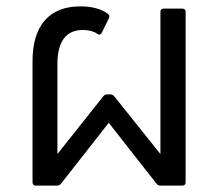

<svg xmlns="http://www.w3.org/2000/svg" viewBox="-20 -582 686 602"><path d="M92 0Q82 0 82 -11V-390Q82 -474 120.5 -518Q159 -562 232 -562Q286 -562 318 -539Q326 -533 321 -524L299 -479Q294 -470 285 -476Q268 -488 240 -488Q200 -488 180 -461Q160 -434 160 -381V-99L303 -279Q308 -286 316 -286H326Q334 -286 339 -279L483 -99V-545Q483 -555 493 -555H551Q562 -555 562 -545V-11Q562 0 551 0H483Q475 0 470 -7L321 -197L172 -7Q167 0 159 0Z"/></svg>

Font: LINE Seed Sans TH
Style: Regular
Weight: 400
Designer: Dalton Maag Ltd | Thai characters by Cadson Demak Co.,Ltd.
Foundry: Dalton Maag Ltd
Version: Version 1.002